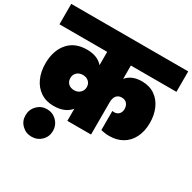

<svg xmlns="http://www.w3.org/2000/svg" viewBox="-215 -945 1376 1376"><g transform="rotate(30 473.0 -256.5)"><path d="M580 -571V-461Q624 -513 706 -513Q770 -513 814.5 -482Q859 -451 881.5 -398.5Q904 -346 904 -283Q904 -213 878 -161.5Q852 -110 805.5 -83Q759 -56 699 -56Q663 -56 628 -65V-223Q634 -221 643 -221Q667 -221 682 -236.5Q697 -252 697 -278Q697 -304 682.5 -322Q668 -340 639 -340Q611 -340 595.5 -321Q580 -302 580 -267V0H384V-100Q337 -43 244 -43Q181 -43 135.5 -73.5Q90 -104 66 -157Q42 -210 42 -278Q42 -384 97 -448.5Q152 -513 252 -513Q340 -513 384 -461V-571H-11V-740H957V-571ZM316 -214Q345 -214 364.5 -232.5Q384 -251 384 -279Q384 -306 365.5 -323.5Q347 -341 317 -341Q287 -341 268 -323Q249 -305 249 -277Q249 -249 267 -231.5Q285 -214 316 -214ZM331 115Q331 162 298 194.5Q265 227 217 227Q170 227 137 194.5Q104 162 104 115Q104 67 137 33.5Q170 0 217 0Q265 0 298 33.5Q331 67 331 115Z"/></g></svg>

Font: Fz Poppins Black
Style: Regular
Weight: 900
Designer: Ninad Kale (Devanagari), Jonny Pinhorn (Latin)
Foundry: Indian Type Foundry
Version: Vit hóa bi Vntype.Com & FontZin.Com